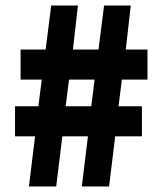

<svg xmlns="http://www.w3.org/2000/svg" viewBox="-20 -670 580 690"><path d="M84 0 106 -180H34V-288H118L130 -384H54V-492H144L164 -650H260L242 -492H334L354 -650H450L432 -492H510V-384H418L406 -288H490V-180H394L372 0H274L296 -180H204L182 0ZM216 -288H308L320 -384H228Z"/></svg>

Font: Source Sans 3 Black
Style: Regular
Weight: 900
Designer: Paul D. Hunt
Foundry: Adobe
Version: Version 3.046;hotconv 1.0.118;makeotfexe 2.5.65603